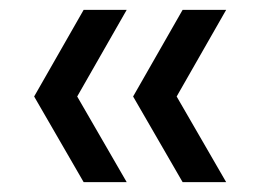

<svg xmlns="http://www.w3.org/2000/svg" viewBox="-20 -481 525 388"><path d="M349 -113 249 -286 349 -461H437L337 -286L437 -113ZM149 -113 49 -286 149 -461H236L136 -286L236 -113Z"/></svg>

Font: Gantari Medium
Style: Regular
Weight: 500
Designer: Anugrah Pasau
Foundry: Lafontype
Version: Version 1.000; ttfautohint (v1.8.4.7-5d5b)